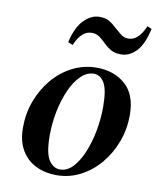

<svg xmlns="http://www.w3.org/2000/svg" viewBox="-83 -788 709 866"><g transform="rotate(10 271.5 -354.5)"><path d="M234 14Q183 14 141 -6Q99 -26 74 -67.5Q49 -109 49 -172Q49 -236 70.5 -294Q92 -352 130.5 -397.5Q169 -443 220.5 -469Q272 -495 331 -495Q410 -495 462 -449.5Q514 -404 514 -309Q514 -246 492.5 -188Q471 -130 433 -84.5Q395 -39 344 -12.5Q293 14 234 14ZM246 -14Q278 -14 304 -41.5Q330 -69 349 -114Q368 -159 378.5 -214.5Q389 -270 389 -325Q389 -404 370.5 -435Q352 -466 323 -466Q291 -466 263.5 -439.5Q236 -413 216 -368Q196 -323 185 -268.5Q174 -214 174 -158Q174 -77 194.5 -45.5Q215 -14 246 -14ZM183 -586Q199 -656 232 -689.5Q265 -723 302 -723Q331 -723 348 -713Q365 -703 379 -689Q394 -676 410 -662.5Q426 -649 447 -649Q493 -649 523 -719L543 -710Q527 -637 496 -605Q465 -573 427 -573Q399 -573 382 -582.5Q365 -592 351 -605Q337 -619 320.5 -632.5Q304 -646 281 -646Q234 -646 205 -577Z"/></g></svg>

Font: DM Serif Text
Style: Italic
Weight: 400
Italic angle: -12°
Designer: Colophon Foundry, Frank Grießhammer
Foundry: Colophon Foundry
Version: Version 5.100; ttfautohint (v1.8.2)